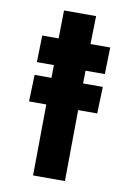

<svg xmlns="http://www.w3.org/2000/svg" viewBox="-84 -790 578 843"><g transform="rotate(10 205.0 -368.5)"><path d="M129 -436 130 -493H54L57 -612H130L132 -737H275L272 -612H360L357 -493H271L270 -436H358L354 -317H269L266 0H124L127 -317H50L54 -436Z"/></g></svg>

Font: Covid19
Style: Regular
Weight: 400
Designer: Peter Wiegel
Foundry: (c) CAT - Ing. Peter Wiegel.  for Rudolf Maass + Partner GmbH
Version: Version 001.000